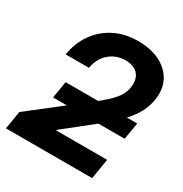

<svg xmlns="http://www.w3.org/2000/svg" viewBox="-171 -869 954 1000"><g transform="rotate(30 306.0 -369.0)"><path d="M3.9 0 22 -108.9 323.2 -343.3Q360.8 -373 389.9 -398.9Q418.9 -424.8 437.3 -451.2Q455.6 -477.5 460.9 -509.3Q466.3 -543.5 456.5 -568.1Q446.8 -592.8 423.8 -605.7Q400.9 -618.7 366.2 -618.7Q330.1 -618.7 299.6 -603Q269 -587.4 248.3 -558.6Q227.5 -529.8 220.7 -489.3H80.6Q93.3 -564.9 133.3 -620.8Q173.3 -676.8 234.9 -707.5Q296.4 -738.3 373 -738.3Q450.7 -738.3 505.9 -710.7Q561 -683.1 587.2 -633.1Q613.3 -583 602.1 -516.1Q596.2 -481.4 581.8 -450.4Q567.4 -419.4 542.7 -388.2Q518.1 -356.9 480.5 -322.8Q442.9 -288.6 390.6 -247.6L235.8 -124.5L235.4 -121.6H542.5L522.5 0ZM136.2 -262.2 152.8 -363.8H583.5L566.4 -262.2Z"/></g></svg>

Font: Inter 24pt
Style: Bold Italic
Weight: 700
Italic angle: -9.3988°
Version: Version 4.001;git-66647c0bb